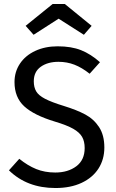

<svg xmlns="http://www.w3.org/2000/svg" viewBox="-20 -934 585 966"><path d="M483 -621 431 -563Q392 -594 354.5 -608.5Q317 -623 274 -623Q220 -623 185 -598Q150 -573 150 -525Q150 -495 162 -474.5Q174 -454 206.5 -437Q239 -420 301 -401Q366 -381 409 -358Q452 -335 478.5 -294.5Q505 -254 505 -192Q505 -132 475.5 -86Q446 -40 390.5 -14Q335 12 259 12Q116 12 25 -77L77 -135Q119 -101 162 -83.5Q205 -66 258 -66Q322 -66 364 -97.5Q406 -129 406 -189Q406 -223 393 -245.5Q380 -268 348.5 -286Q317 -304 257 -322Q151 -354 102 -399Q53 -444 53 -521Q53 -573 80.5 -614Q108 -655 157.5 -678Q207 -701 270 -701Q339 -701 388 -681.5Q437 -662 483 -621ZM109 -804 245 -914H306L441 -804L402 -759L275 -840L149 -759Z"/></svg>

Font: Fira GO
Style: Regular
Weight: 400
Designer: Carrois Corporate
Foundry: Carrois Corporate GbR
Version: Version 0.300